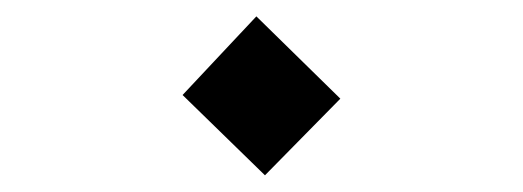

<svg xmlns="http://www.w3.org/2000/svg" viewBox="-20 -356 626 230"><path d="M297.4 -146 387.7 -237.8 287.1 -336.4 198.7 -242.2Z"/></svg>

Font: Cascadia Mono PL SemiLight
Style: Regular
Weight: 350
Monospace: yes
Designer: Aaron Bell
Foundry: Saja Typeworks
Version: Version 2404.023